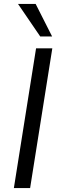

<svg xmlns="http://www.w3.org/2000/svg" viewBox="-20 -949 300 969"><path d="M50 0 162 -705H244L132 0ZM183 -765 71 -929H160L243 -765Z"/></svg>

Font: Nunito Sans 10pt SemiCondensed
Style: Italic
Weight: 400
Width: 4
Italic angle: -9°
Designer: Vernon Adams
Foundry: Vernon Adams
Version: Version 3.101;gftools[0.9.27]